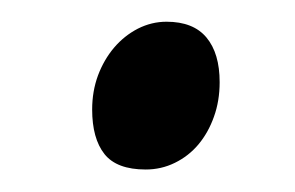

<svg xmlns="http://www.w3.org/2000/svg" viewBox="-20 -135 269 175"><path d="M180.2 -60.1Q180.2 -43 175 -28.6Q169.9 -14.2 160.9 -3.4Q151.9 7.3 139.4 13.4Q127 19.5 112.8 19.5Q86.4 19.5 75.2 5.4Q64 -8.8 64 -35.2Q64 -51.8 69.3 -66.2Q74.7 -80.6 84 -91.6Q93.3 -102.5 105.7 -108.9Q118.2 -115.2 131.8 -115.2Q156.2 -115.2 168.2 -100.8Q180.2 -86.4 180.2 -60.1Z"/></svg>

Font: Gentium Basic
Style: Regular
Weight: 400
Designer: J. Victor Gaultney and Annie Olsen
Foundry: SIL International
Version: Version 1.100